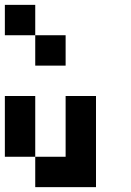

<svg xmlns="http://www.w3.org/2000/svg" viewBox="-20 -645 540 790"><path d="M125 -625V-500H0V-625ZM250 -500V-375H125V-500ZM125 -250V0H250V-250H375V125H125V0H0V-250Z"/></svg>

Font: Bytesized
Style: Regular
Weight: 400
Monospace: yes
Designer: baltdev
Version: Version 1.000